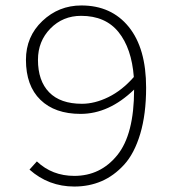

<svg xmlns="http://www.w3.org/2000/svg" viewBox="-20 -671 640 703"><path d="M280 -291Q327 -291 377 -315.5Q427 -340 470 -389Q462 -494 414 -553.5Q366 -613 277 -613Q210 -613 164.5 -566.5Q119 -520 119 -452Q119 -375 160 -333Q201 -291 280 -291ZM252 12Q158 12 88 -50L115 -80Q171 -27 252 -27Q348 -27 409.5 -103Q471 -179 471 -343Q379 -254 275 -254Q181 -254 128 -305.5Q75 -357 75 -452Q75 -537 135 -594Q195 -651 278 -651Q388 -651 451.5 -572.5Q515 -494 515 -350Q515 -253 493.5 -181Q472 -109 434.5 -68Q397 -27 351.5 -7.5Q306 12 252 12Z"/></svg>

Font: TypoPRO Source Code Pro
Style: Regular
Weight: 300
Monospace: yes
Designer: Paul D. Hunt, Teo Tuominen
Foundry: Adobe Systems Incorporated
Version: Version 2.010;PS 1.0;hotconv 1.0.84;makeotf.lib2.5.63406